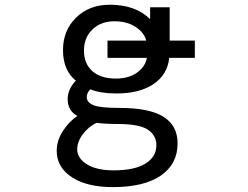

<svg xmlns="http://www.w3.org/2000/svg" viewBox="-20 -555 1040 805"><path d="M430.7 -312.5V-384.8H592.8Q585 -418 548.8 -441.9Q512.7 -465.8 460 -465.8Q403.3 -465.8 367.7 -431.6Q332 -397.5 332 -342.8Q332 -288.1 367.2 -256.8Q402.3 -225.6 465.8 -225.6Q520.5 -225.6 555.2 -251Q589.8 -276.4 595.7 -312.5ZM609.4 -524.4H691.4V-384.8H796.9V-312.5H689.5Q682.6 -243.2 624.5 -203.1Q566.4 -163.1 467.8 -163.1Q400.4 -163.1 358.4 -180.7Q342.8 -163.1 343.8 -147.5Q343.8 -126 371.1 -114.3Q398.4 -102.5 481.4 -102.5Q606.4 -102.5 665.5 -65.4Q724.6 -28.3 724.6 45.9Q724.6 132.8 654.3 181.2Q584 229.5 453.1 229.5Q344.7 229.5 281.2 188Q217.8 146.5 217.8 77.1Q217.8 33.2 245.1 -7.8Q272.5 -48.8 304.7 -68.4Q263.7 -90.8 263.7 -139.6Q263.7 -180.7 297.9 -216.8Q244.1 -260.7 244.1 -344.7Q244.1 -427.7 299.3 -481.4Q354.5 -535.2 440.4 -535.2Q548.8 -535.2 609.4 -474.6ZM635.7 53.7Q635.7 12.7 600.1 -11.2Q564.5 -35.2 471.7 -35.2Q420.9 -35.2 384.8 -40Q351.6 -24.4 327.6 7.3Q303.7 39.1 303.7 71.3Q303.7 108.4 344.2 133.8Q384.8 159.2 457 159.2Q543.9 159.2 589.8 130.9Q635.7 102.5 635.7 53.7Z"/></svg>

Font: Gen Shin Gothic Monospace Regular
Style: Regular
Weight: 400
Designer: [Source Han Sans]
Ryoko NISHIZUKA  (kana & ideographs); Paul D. Hunt (Latin, Greek & Cyrillic); Wenlong ZHANG  (bopomofo
Version: Version 1.002.20150607